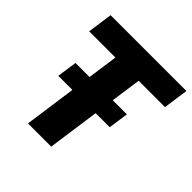

<svg xmlns="http://www.w3.org/2000/svg" viewBox="-181 -831 976 976"><g transform="rotate(45 307.0 -343.0)"><path d="M161 0 238.5 -551H50L69 -686H614L595 -551H405.5L328 0ZM99 -280 114.5 -388H484L468.5 -280Z"/></g></svg>

Font: Chivo Medium
Style: Italic
Weight: 500
Italic angle: -8.05°
Designer: Hector Gatti
Foundry: Omnibus-Type
Version: Version 2.002